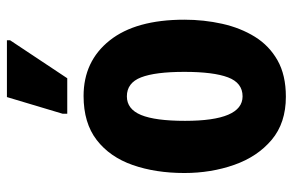

<svg xmlns="http://www.w3.org/2000/svg" viewBox="-162 -654 826 541"><g transform="rotate(-90 250.5 -383.0)"><path d="M466 -276Q466 -221 454.5 -169.5Q443 -118 418 -77.5Q393 -37 351.5 -13.5Q310 10 249 10Q175 10 127.5 -30Q80 -70 57 -135.5Q34 -201 34 -276Q34 -357 56.5 -421.5Q79 -486 127 -523Q175 -560 251 -560Q349 -560 407.5 -486.5Q466 -413 466 -276ZM181 -274Q181 -112 250 -112Q288 -112 303.5 -153Q319 -194 319 -276Q319 -358 303.5 -398Q288 -438 250 -438Q214 -438 197.5 -398Q181 -358 181 -274ZM201 -606V-619L248 -776H408V-767L301 -606Z"/></g></svg>

Font: Noto Sans ExtraCondensed ExtraBold
Style: Regular
Weight: 800
Width: 2
Designer: Monotype Design Team
Foundry: Monotype Imaging Inc.
Version: Version 2.013; ttfautohint (v1.8.4.7-5d5b)